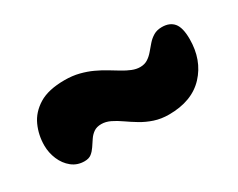

<svg xmlns="http://www.w3.org/2000/svg" viewBox="-49 -574 798 643"><g transform="rotate(-30 350.0 -252.5)"><path d="M464 -115Q434 -115 408.5 -123.5Q383 -132 361.5 -145Q340 -158 321.5 -171Q303 -184 285.5 -192.5Q268 -201 251 -201Q233 -201 221.5 -193Q210 -185 202 -173L186 -149Q178 -137 168 -129Q158 -121 141 -121Q113 -121 92.5 -137.5Q72 -154 61 -180Q50 -206 50 -234Q50 -274 66 -309.5Q82 -345 118.5 -367.5Q155 -390 218 -390Q248 -390 273.5 -383.5Q299 -377 320.5 -367Q342 -357 361 -345.5Q380 -334 396.5 -324Q413 -314 429 -307.5Q445 -301 460 -301Q477 -301 489.5 -309Q502 -317 512 -329Q522 -341 532.5 -353Q543 -365 556.5 -373Q570 -381 589 -381Q619 -381 634.5 -362.5Q650 -344 650 -300Q650 -219 601.5 -167Q553 -115 464 -115Z"/></g></svg>

Font: Shantell Sans Light ExtraBold
Style: Regular
Weight: 800
Version: Version 1.011;[c5ecc13dd]